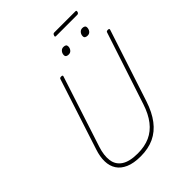

<svg xmlns="http://www.w3.org/2000/svg" viewBox="-357 -1543 1760 1760"><g transform="rotate(-45 522.5 -663.0)"><path d="M422 19Q332 19 273.5 -6.5Q215 -32 186 -77Q157 -122 155.5 -182.5Q154 -243 178 -315L401 -1000Q403 -1008 407.5 -1011.5Q412 -1015 424 -1015Q434 -1015 438 -1011.5Q442 -1008 439 -1000L215 -312Q187 -227 196 -160Q205 -93 260.5 -56Q316 -19 422 -19Q512 -19 579.5 -49.5Q647 -80 696 -143Q745 -206 776 -301L1006 -1000Q1008 -1008 1012.5 -1011.5Q1017 -1015 1029 -1015Q1049 -1015 1044 -1000L815 -301Q780 -194 725.5 -122.5Q671 -51 596 -16Q521 19 422 19ZM615 -1108Q599 -1108 589 -1114.5Q579 -1121 579 -1136Q579 -1158 593 -1175Q607 -1192 629 -1192Q646 -1192 655.5 -1185.5Q665 -1179 665 -1164Q665 -1142 651.5 -1125Q638 -1108 615 -1108ZM861 -1108Q844 -1108 834 -1114.5Q824 -1121 824 -1136Q824 -1158 838 -1175Q852 -1192 874 -1192Q890 -1192 900 -1185.5Q910 -1179 910 -1164Q910 -1142 897 -1125Q884 -1108 861 -1108ZM652 -1310Q644 -1310 642 -1314Q640 -1318 643 -1326Q646 -1336 651 -1340.5Q656 -1345 664 -1345H939Q947 -1345 948.5 -1340.5Q950 -1336 948 -1326Q945 -1318 940 -1314Q935 -1310 926 -1310Z"/></g></svg>

Font: Playwrite MX Thin
Style: Regular
Weight: 250
Designer: Veronika Burian, José Scaglione
Foundry: TypeTogether
Version: Version 1.002